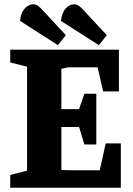

<svg xmlns="http://www.w3.org/2000/svg" viewBox="-20 -881 624 901"><path d="M252 -669 74 -783Q78 -821 95.5 -840.5Q113 -860 134 -861Q148 -861 158 -854Q168 -847 183 -830L289 -716ZM444 -669 266 -783Q270 -821 287.5 -840.5Q305 -860 326 -861Q340 -861 350 -854Q360 -847 375 -830L481 -716ZM28 0V-60L107 -80V-568L28 -588V-648H538V-452H464L438 -565H299L268 -558V-369H351L376 -441H432V-203H376L351 -285H268V-84Q282 -83 292 -82.5Q302 -82 316 -82H448L476 -208H547V0Z"/></svg>

Font: Faustina ExtraBold
Style: Regular
Weight: 800
Designer: Alfonso Garcia
Foundry: http://www.omnibus-type.com
Version: Version 1.200